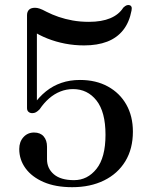

<svg xmlns="http://www.w3.org/2000/svg" viewBox="-20 -745 598 778"><path d="M58 -141Q58 -170.5 75 -189.2Q92 -208 118 -208Q143.5 -208 157 -192.2Q170.5 -176.5 170.5 -150.5V-99.5Q170.5 -62.5 198.2 -38.8Q226 -15 280 -15Q334.5 -15 371 -60.8Q407.5 -106.5 407.5 -199Q407.5 -291.5 371 -337.8Q334.5 -384 276 -384Q249 -384 224.5 -374.2Q200 -364.5 179 -346.2Q158 -328 140.5 -302Q132.5 -294 125.8 -290.2Q119 -286.5 111 -286.5Q101.5 -286.5 95.5 -291.8Q89.5 -297 89.5 -307V-683.5Q89.5 -697.5 97.5 -705.5Q105.5 -713.5 122 -713.5Q130.5 -713.5 140.5 -710.2Q150.5 -707 169 -697Q191.5 -685.5 217.8 -676.5Q244 -667.5 274.5 -662Q305 -656.5 340.5 -656.5Q392 -656.5 427 -671.2Q462 -686 479.5 -714Q488 -722 494 -723.8Q500 -725.5 505 -724Q510 -723 512.5 -718Q515 -713 513 -702.5Q504 -654.5 479 -623Q454 -591.5 414.2 -576.2Q374.5 -561 321 -561Q281.5 -561 243.8 -568.2Q206 -575.5 172 -589Q138 -602.5 110 -621L129.5 -643V-320L115 -319.5Q138 -352 166.2 -374.8Q194.5 -397.5 228.8 -409.2Q263 -421 304 -421Q369 -421 417.2 -394.5Q465.5 -368 492 -321Q518.5 -274 518.5 -211.5Q518.5 -142 487.8 -91.5Q457 -41 401.5 -13.8Q346 13.5 272.5 13.5Q205 13.5 157 -7.2Q109 -28 83.5 -63Q58 -98 58 -141Z"/></svg>

Font: Fraunces 36pt
Style: Regular
Weight: 400
Version: Version 1.000;[b76b70a41]